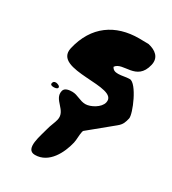

<svg xmlns="http://www.w3.org/2000/svg" viewBox="-192 -595 891 996"><g transform="rotate(30 253.5 -97.0)"><path d="M67 -67C64 -55 76 -53 85 -53C92 -53 107 -54 109 -63C112 -74 91 -80 85 -80C73 -80 69 -75 67 -67ZM165 152C155 195 112 300 177 300C261 300 305 211 321 143C326 120 324 98 329 75C329 73 332 67 332 67L471 -47C496 -67 500 -84 506 -108C513 -137 449 -287 407 -287C384 -287 363 -280 341 -280C322 -280 310 -284 302 -300C334 -348 441 -292 468 -407C480 -458 444 -483 401 -493C392 -493 353 -494 344 -494C203 -494 97 -423 62 -273C28 -124 387 -229 362 -121C354 -86 302 -59 272 -59C238 -59 215 -81 182 -81C166 -81 137 -79 132 -57C118 2 203 20 188 83C182 107 171 127 165 152Z"/></g></svg>

Font: Charger
Style: OversprayIt
Weight: 400
Designer: Jasper
Foundry: Cannot Into Space Fonts
Version: Version 0.980